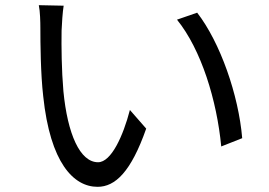

<svg xmlns="http://www.w3.org/2000/svg" viewBox="-20 -718 1040 742"><path d="M226 -696 130 -698C135 -674 136 -633 136 -610C136 -552 137 -432 147 -346C174 -89 264 4 357 4C425 4 486 -53 545 -221L482 -293C456 -193 410 -91 359 -91C289 -91 241 -200 225 -366C218 -447 217 -538 218 -600C219 -626 222 -672 226 -696ZM742 -669 664 -642C758 -526 818 -330 835 -152L916 -184C902 -351 831 -554 742 -669Z"/></svg>

Font: Noto Sans CJK SC Regular
Style: Regular
Weight: 400
Designer: Ryoko NISHIZUKA (kana & ideographs); Paul D. Hunt (Latin, Greek & Cyrillic); Wenlong ZHANG (bopomofo); Sandoll Communica
Foundry: Adobe Systems Incorporated
Version: Version 1.004;PS 1.004;hotconv 1.0.82;makeotf.lib2.5.63406